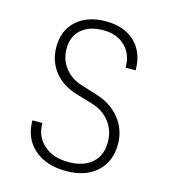

<svg xmlns="http://www.w3.org/2000/svg" viewBox="-111 -829 823 929"><g transform="rotate(15 300.0 -365.0)"><path d="M305 10Q204 10 144.5 -43Q85 -96 85 -185H135Q135 -117 181.5 -76Q228 -35 305 -35Q380 -35 422.5 -72.5Q465 -110 465 -177Q465 -235 432 -278Q399 -321 342 -338L258 -363Q186 -385 145.5 -436.5Q105 -488 105 -559Q105 -642 159.5 -691Q214 -740 306 -740Q398 -740 451.5 -688.5Q505 -637 505 -548H455Q455 -615 414 -655Q373 -695 305 -695Q235 -695 195 -660Q155 -625 155 -563Q155 -509 186 -468.5Q217 -428 270 -411L354 -385Q428 -362 471.5 -307Q515 -252 515 -180Q515 -93 458.5 -41.5Q402 10 305 10Z"/></g></svg>

Font: NKDuy Mono Thin
Style: Regular
Weight: 100
Monospace: yes
Designer: NKDuy
Foundry: NKDuy
Version: Version 2.251; ttfautohint (v1.8.4.7-5d5b)